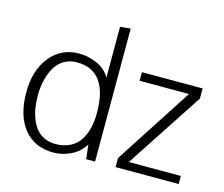

<svg xmlns="http://www.w3.org/2000/svg" viewBox="-106 -890 1219 1043"><g transform="rotate(15 504.0 -368.5)"><path d="M273.9 11.2Q167 11.2 107.2 -63Q47.4 -137.2 47.4 -268.1Q47.4 -391.1 109.1 -468Q170.9 -544.9 272 -544.9Q321.8 -544.9 371.6 -523.4Q421.4 -502 447.3 -456.5V-472.7V-742.7L505.9 -748V0H455.6L446.8 -80.6Q418.9 -35.2 371.3 -12Q323.7 11.2 273.9 11.2ZM272.5 -36.6Q317.9 -36.6 352.1 -53.2Q386.2 -69.8 406.7 -100.1Q427.2 -130.4 437.3 -169.7Q447.3 -209 447.3 -256.8Q447.3 -495.6 271.5 -495.6Q230 -495.6 198.2 -475.8Q166.5 -456.1 148.2 -422.6Q129.9 -389.2 121.1 -349.9Q112.3 -310.5 112.3 -267.1Q112.3 -229.5 117.7 -196.5Q123 -163.6 135.3 -133.8Q147.5 -104 165.5 -82.8Q183.6 -61.5 210.9 -49.1Q238.3 -36.6 272.5 -36.6ZM621.1 0V-50.8L903.8 -486.8H626V-535.2H967.3V-478L683.6 -45.4H976.1V0Z"/></g></svg>

Font: Oxygen Light
Style: Regular
Weight: 300
Designer: vernon adams
Foundry: Vernon Adams
Version: Version Release 0.2.3 webfont; ttfautohint (v0.93.3-1d66) -l